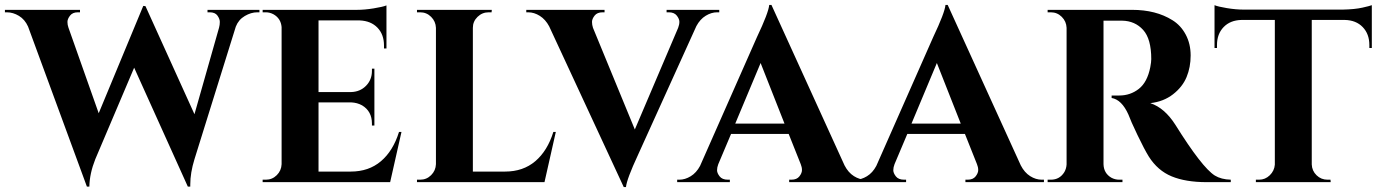

<svg xmlns="http://www.w3.org/2000/svg" viewBox="-54 -740 5606 780"><path d="M1000 -690H991Q966 -690 940.5 -675Q915 -660 904 -632L736 -93Q719 -38 719 9Q719 14 719 18H709L491 -465L333 -93Q310 -35 309 18H299L60 -632Q47 -661 23 -675.5Q-1 -690 -26 -690H-34V-700H271V-690H262Q241 -690 230.5 -676.5Q220 -663 220 -651Q220 -639 224 -628L347 -280L528 -716L537 -715L736 -276L836 -628Q839 -639 839 -651Q839 -663 829.5 -676.5Q820 -690 798 -690H789V-700H1000Z M1026 -10Q1052 -10 1070.5 -28.5Q1089 -47 1090 -73V-630Q1087 -665 1057 -682Q1042 -690 1026 -690H1013V-700H1396Q1427 -700 1464 -706Q1501 -712 1516 -718V-543H1506V-555Q1506 -600 1479.5 -627.5Q1453 -655 1408 -657H1240V-366H1372Q1409 -367 1433 -391.5Q1457 -416 1457 -452V-461H1467V-230H1457V-238Q1457 -288 1417 -312Q1397 -323 1373 -324H1240V-43H1371Q1444 -43 1493.5 -85Q1543 -127 1567 -204H1577L1531 0H1013V-10Z M1653 -10Q1679 -10 1697.5 -28.5Q1716 -47 1717 -73V-627Q1716 -653 1697.5 -671.5Q1679 -690 1653 -690H1640V-700H1944L1943 -690H1931Q1905 -690 1886 -671.5Q1867 -653 1867 -627V-43H1998Q2071 -43 2120.5 -85Q2170 -127 2194 -204H2204L2158 0H1640V-10Z M2868 -690H2859Q2836 -690 2813 -676Q2790 -662 2775 -634L2538 -111Q2492 -12 2489 20H2480L2177 -633Q2162 -661 2139 -675.5Q2116 -690 2092 -690H2084V-700H2402V-690H2394Q2372 -690 2361.5 -676.5Q2351 -663 2351 -651Q2351 -639 2355 -627L2525 -214L2701 -627Q2706 -640 2706 -651.5Q2706 -663 2695.5 -676.5Q2685 -690 2663 -690H2654V-700H2868Z M3462 -10H3471V0H3152V-10H3161Q3183 -10 3193.5 -23.5Q3204 -37 3204 -49Q3204 -61 3199 -73L3150 -196H2916L2864 -73Q2859 -60 2859 -48.5Q2859 -37 2869.5 -23.5Q2880 -10 2903 -10H2911V0H2697V-10H2706Q2729 -10 2752 -24Q2775 -38 2790 -66L3021 -589Q3068 -688 3071 -720H3080L3377 -68Q3392 -39 3415 -24.5Q3438 -10 3462 -10ZM2933 -238H3133L3036 -484Z M4178 -10H4187V0H3868V-10H3877Q3899 -10 3909.5 -23.5Q3920 -37 3920 -49Q3920 -61 3915 -73L3866 -196H3632L3580 -73Q3575 -60 3575 -48.5Q3575 -37 3585.5 -23.5Q3596 -10 3619 -10H3627V0H3413V-10H3422Q3445 -10 3468 -24Q3491 -38 3506 -66L3737 -589Q3784 -688 3787 -720H3796L4093 -68Q4108 -39 4131 -24.5Q4154 -10 4178 -10ZM3649 -238H3849L3752 -484Z M4475 -656H4432Q4430 -656 4429 -656V-73Q4430 -36 4461 -18Q4476 -10 4493 -10H4506V0H4202V-10H4215Q4251 -10 4270 -41Q4278 -55 4279 -72V-627Q4278 -653 4259.5 -671.5Q4241 -690 4215 -690H4202V-700H4545Q4642 -700 4709 -658Q4743 -637 4763 -599.5Q4783 -562 4783 -514.5Q4783 -467 4766.5 -427Q4750 -387 4711.5 -357Q4673 -327 4619 -321Q4677 -302 4721 -233Q4829 -60 4881 -27Q4907 -11 4946 -10V0H4848Q4763 0 4706 -23.5Q4649 -47 4613 -104Q4595 -133 4567 -191.5Q4539 -250 4530 -275Q4503 -335 4462 -342V-352H4493Q4538 -352 4572.5 -379Q4607 -406 4619 -467Q4623 -488 4623 -500Q4623 -582 4590 -618.5Q4557 -655 4505 -656Q4495 -656 4475 -656Z M5275 -659V-72Q5276 -46 5294.5 -28Q5313 -10 5339 -10H5351L5352 0H5048V-10H5061Q5086 -10 5104.5 -28Q5123 -46 5125 -71V-659H4990Q4944 -658 4917 -630Q4890 -602 4890 -557V-545H4880V-719Q4894 -713 4930.5 -707Q4967 -701 4998 -701H5401Q5450 -702 5481 -709Q5512 -716 5519 -719V-545H5509V-557Q5509 -602 5482 -630Q5455 -658 5409 -659Z"/></svg>

Font: Cinzel Decorative
Style: Bold
Weight: 700
Version: Version 1.002;PS 001.002;hotconv 1.0.56;makeotf.lib2.0.21325